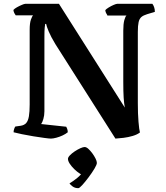

<svg xmlns="http://www.w3.org/2000/svg" viewBox="-20 -724 868 1003"><path d="M246 0Q237 0 211.5 -3.5Q186 -7 154.5 -12Q123 -17 94.5 -23Q66 -29 51 -33Q51 -42 54 -50.5Q57 -59 60 -63L88 -67Q107 -70 117 -81.5Q127 -93 131 -116.5Q135 -140 135 -178V-568Q135 -603 141.5 -621.5Q148 -640 153 -644H62Q58 -649 54.5 -656Q51 -663 50 -672Q56 -679 68.5 -686Q81 -693 94 -698.5Q107 -704 112 -704H288L632 -162Q628 -183 626 -213.5Q624 -244 624 -298V-564Q624 -599 629.5 -619Q635 -639 641 -643H541Q540 -647 535.5 -653.5Q531 -660 530 -671Q535 -677 548 -685Q561 -693 574 -698.5Q587 -704 592 -704H776Q781 -698 785 -687Q789 -676 789 -662L749 -650Q729 -644 718.5 -635Q708 -626 704 -608Q700 -590 700 -557V-185Q700 -130 703.5 -88Q707 -46 711 -32Q697 -21 673.5 -14Q650 -7 625.5 -4Q601 -1 583 0L269 -494Q246 -532 234.5 -559.5Q223 -587 221 -599H216Q215 -594 213.5 -579Q212 -564 212 -532V-143Q212 -121 206.5 -102.5Q201 -84 195 -76L326 -62Q328 -59 331 -51Q334 -43 334 -33Q323 -24 307 -16.5Q291 -9 274 -4.5Q257 0 246 0ZM389 259Q372 259 360 250.5Q348 242 343 234Q362 223 383.5 205.5Q405 188 416 168L424 193Q413 193 398 183.5Q383 174 368.5 160Q354 146 344.5 131.5Q335 117 335 106Q335 98 345 87.5Q355 77 370 67Q385 57 399.5 50.5Q414 44 422 44Q431 44 441.5 53.5Q452 63 462 76.5Q472 90 479 104Q486 118 486 127Q486 136 473.5 157Q461 178 443 202Q425 226 410 242.5Q395 259 389 259Z"/></svg>

Font: Texturina 12pt SemiBold
Style: Regular
Weight: 600
Designer: Guillermo Torres Carreño
Foundry: Omnibus-Type
Version: Version 1.002